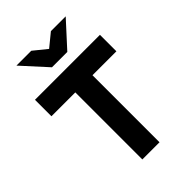

<svg xmlns="http://www.w3.org/2000/svg" viewBox="-265 -1029 1138 1138"><g transform="rotate(-45 304.0 -460.5)"><path d="M232 0V-562H32V-700H576.5V-562H376V0ZM239.5 -765 97.5 -921H222L304.5 -854L386.5 -921H510.5L368 -765Z"/></g></svg>

Font: Overpass ExtraBold
Style: Regular
Weight: 800
Designer: Delve Withrington, Dave Bailey, Thomas Jockin
Foundry: Delve Fonts LLC
Version: Version 4.000; ttfautohint (v1.8.3)